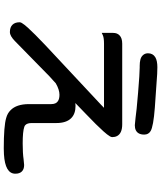

<svg xmlns="http://www.w3.org/2000/svg" viewBox="64 -878 872 1040"><g transform="rotate(90 500.0 -358.0)"><path d="M709 -703.1Q709 -669.4 685.5 -657.7Q674.3 -652.3 658.2 -652.3L618.7 -656.2Q587.9 -661.1 482.7 -669.9Q377.4 -678.7 345.7 -678.7Q342.8 -678.7 340.3 -678.7H339.8Q338.4 -678.7 336.9 -678.7Q317.4 -678.7 303 -682.4Q288.6 -686 279.8 -695.3Q268.6 -706.5 268.6 -723.6Q268.6 -750 290 -763.2Q308.6 -774.4 343.8 -774.4L380.4 -773.4L563 -760.7Q665 -752.9 689.9 -737.8Q709 -726.6 709 -703.1ZM216.8 -485.4Q184.6 -485.4 170.9 -479L158.2 -473.1V-534.7Q158.2 -556.6 170.9 -568.8Q185.5 -584 216.8 -584H653.3Q702.1 -584 716.8 -556.2Q722.7 -544.9 722.7 -530.3Q722.7 -524.9 718.8 -517.8Q714.8 -510.7 707.5 -501.5Q700.2 -492.2 691.4 -482.4Q660.2 -447.3 596.2 -386.2L538.1 -330.1Q546.4 -331.1 553.7 -331.1Q596.7 -331.1 620.1 -307.6Q646.5 -281.2 646.5 -226.6V-93.8Q646.5 -70.3 656.7 -60.1Q660.6 -55.7 667 -53.7Q691.9 -44.9 756.8 -44.9Q810.1 -44.9 842.8 -49.8L873.5 -52.7H874Q896.5 -52.7 908.7 -40.5Q920.9 -28.3 920.9 -4.9Q920.9 50.3 815.9 56.6Q801.3 57.6 784.2 57.6Q661.6 57.6 618.7 44.4Q593.3 37.6 576.7 20.5Q544.4 -11.2 543.9 -77.1V-199.2Q543.9 -225.6 527.8 -235.8Q515.6 -244.1 493.2 -244.1Q465.8 -244.1 431.2 -224.1L414.1 -208.5L394.5 -190.9L202.1 -2.4Q188.5 10.7 176.5 17.6Q164.6 24.4 153.3 24.4Q127.9 24.4 114.3 10.7Q100.6 -2.9 100.6 -28.3Q100.6 -33.2 104.2 -39.8Q107.9 -46.4 114.7 -54.9Q121.6 -63.5 129.9 -72.8Q160.2 -106.4 224.6 -167.5L546.4 -468.3L564 -485.4Z"/></g></svg>

Font: YuPearl-SemiBold
Style: SemiBold
Weight: 600
Designer: Max Yao
Foundry: Max-Everyday
Version: Version 1.011; ttfautohint (v1.8.3)